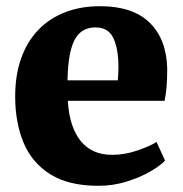

<svg xmlns="http://www.w3.org/2000/svg" viewBox="-20 -589 592 620"><path d="M297.5 11Q202 11 142.8 -26Q83.5 -63 56.2 -128Q29 -193 29 -277.5Q29 -347 48.5 -401.2Q68 -455.5 104 -492.8Q140 -530 190.5 -549.5Q241 -569 303 -569Q409 -569 463.5 -515.5Q518 -462 520 -366.5Q520 -332.5 517.8 -307.5Q515.5 -282.5 511.5 -263.5H199Q201.5 -221 212 -188.5Q222.5 -156 240.5 -133.8Q258.5 -111.5 284 -100.2Q309.5 -89 342.5 -89Q382.5 -89 422.8 -102.8Q463 -116.5 485.5 -130.5L513 -70.5Q498 -54 465 -35Q432 -16 388.5 -2.5Q345 11 297.5 11ZM198 -329.5H360.5Q361 -340.5 361.8 -350.8Q362.5 -361 362.5 -371.5Q362.5 -431 346.2 -465.8Q330 -500.5 288 -500.5Q269 -500.5 253 -493Q237 -485.5 225 -467.2Q213 -449 206 -415.5Q199 -382 198 -329.5Z"/></svg>

Font: Merriweather 20pt Black
Style: Regular
Weight: 900
Version: Version 2.100